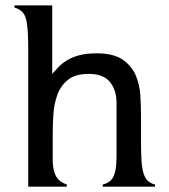

<svg xmlns="http://www.w3.org/2000/svg" viewBox="-20 -700 633 720"><path d="M85.9 -508.8Q85.9 -553.7 84 -583.5Q82 -613.3 76.7 -631.3Q71.3 -649.4 60.5 -658.2Q49.8 -667 34.2 -671.9V-679.7H175.8V-422.9Q186.5 -434.6 199.2 -448.2Q211.9 -461.9 231 -473.6Q250 -485.4 276.9 -492.7Q303.7 -500 342.8 -500Q405.3 -500 439.5 -476.6Q473.6 -453.1 488.8 -418Q503.9 -382.8 506.3 -341.8Q508.8 -300.8 508.8 -265.6V-170.9Q508.8 -126 510.7 -96.7Q512.7 -67.4 518.6 -49.3Q524.4 -31.2 534.2 -22Q543.9 -12.7 561.5 -7.8V0H365.2V-7.8Q377 -10.7 387.2 -17.1Q397.5 -23.4 403.8 -34.7Q410.2 -45.9 413.6 -65.4Q417 -85 417 -115.2V-315.4Q417 -361.3 392.6 -392.1Q368.2 -422.9 312.5 -422.9Q261.7 -422.9 234.4 -400.4Q207 -377.9 194.8 -343.8Q182.6 -309.6 180.2 -270.5Q177.7 -231.4 177.7 -198.2V-92.8Q178.7 -72.3 182.6 -58.1Q186.5 -43.9 192.4 -35.2Q198.2 -26.4 207 -20Q215.8 -13.7 230.5 -7.8V0H85.9Z"/></svg>

Font: Padauk Grand Pro
Style: Regular
Weight: 400
Designer: Debbi Hosken
Foundry: SIL
Version: Version 2.8.2